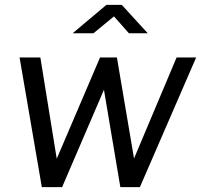

<svg xmlns="http://www.w3.org/2000/svg" viewBox="-20 -765 822 785"><path d="M702 -530 528 -117 458 -530H389L212 -116L145 -530H60L151 0H234L405 -398L472 0H552L782 -530ZM584 -629 478 -745H415L277 -629H362L446 -698L507 -629Z"/></svg>

Font: Cheyenne Sans
Style: Italic
Weight: 400
Italic angle: -8.13011°
Designer: The Public Sans project authors (U.S. Web Design System), Libre Franklin designed by Pablo Impallari and Rodrigo Fuenzal
Foundry: The Cheyenne Sans Project Authors
Version: Version 2.007